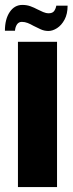

<svg xmlns="http://www.w3.org/2000/svg" viewBox="-48 -761 295 781"><path d="M25 0V-591H184V0ZM149 -635Q132 -635 117 -642Q102 -649 88 -656Q76 -663 64.5 -667.5Q53 -672 41 -672Q28 -672 21 -661.5Q14 -651 13 -636H-28Q-28 -683 -8.5 -712Q11 -741 43 -741Q61 -741 76 -735.5Q91 -730 104 -723Q116 -717 127.5 -712Q139 -707 150 -707Q166 -707 172.5 -716.5Q179 -726 181 -738H227Q227 -704 214.5 -681Q202 -658 184 -646.5Q166 -635 149 -635Z"/></svg>

Font: Alumni Sans Black
Style: Regular
Weight: 900
Designer: Robert E. Leuschke
Foundry: Robert E. Leuschke
Version: Version 1.018